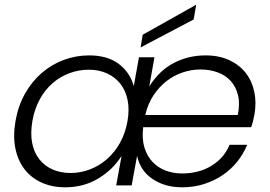

<svg xmlns="http://www.w3.org/2000/svg" viewBox="-20 -790 1150 818"><path d="M834 -494Q796 -494 758.5 -481.5Q721 -469 689.5 -444.5Q658 -420 634 -384Q610 -348 599 -300H993Q1003 -348 994 -384.5Q985 -421 962.5 -445.5Q940 -470 906.5 -482Q873 -494 834 -494ZM1033 -173Q1017 -134 990.5 -101Q964 -68 928.5 -44Q893 -20 849.5 -6Q806 8 756 8Q683 8 630.5 -27Q578 -62 564 -126L541 0H475L498 -126Q462 -68 399.5 -30Q337 8 258 8Q202 8 157.5 -12Q113 -32 84.5 -69Q56 -106 45.5 -158Q35 -210 46 -274Q57 -338 86 -390Q115 -442 157 -478.5Q199 -515 251 -534.5Q303 -554 360 -554Q437 -554 485 -518.5Q533 -483 550 -423L572 -546H638L616 -422Q659 -490 721 -522Q783 -554 855 -554Q914 -554 957.5 -533.5Q1001 -513 1027.5 -478.5Q1054 -444 1063.5 -398.5Q1073 -353 1064 -302Q1061 -286 1058 -274Q1055 -262 1050 -248H590Q584 -198 595.5 -161Q607 -124 630.5 -99.5Q654 -75 686.5 -63Q719 -51 755 -51Q828 -51 881.5 -84Q935 -117 958 -173ZM118 -274Q109 -222 117 -181Q125 -140 147.5 -111.5Q170 -83 204 -68Q238 -53 281 -53Q323 -53 362.5 -68Q402 -83 435 -111.5Q468 -140 491 -181Q514 -222 523 -273Q532 -324 523.5 -364.5Q515 -405 492.5 -433.5Q470 -462 435.5 -477.5Q401 -493 359 -493Q316 -493 276.5 -478.5Q237 -464 204.5 -436Q172 -408 149.5 -367Q127 -326 118 -274ZM816 -770 805 -707 579 -588 588 -642Z"/></svg>

Font: SVN-Poppins Light
Style: Italic
Weight: 300
Italic angle: -10°
Designer: Ninad Kale (Devanagari), Jonny Pinhorn (Latin)
Foundry: Indian Type Foundry
Version: Version 3.002 2017; ttfautohint (v1.8.3)